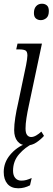

<svg xmlns="http://www.w3.org/2000/svg" viewBox="-27 -770 282 1030"><path d="M192 -662Q176 -662 165.5 -671Q155 -680 155 -700Q155 -724 167 -737Q179 -750 198 -750Q214 -750 224.5 -741Q235 -732 235 -711Q235 -684 221.5 -673Q208 -662 192 -662ZM117 10Q85 10 67 -12Q49 -34 49 -72Q49 -101 55 -139.5Q61 -178 70 -216L113 -421Q116 -436 118 -450.5Q120 -465 120 -472Q120 -493 110 -499Q100 -505 75 -505H60L67 -536H198L127 -201Q120 -169 115 -137Q110 -105 110 -81Q110 -56 118.5 -45.5Q127 -35 140 -35Q153 -35 167.5 -43.5Q182 -52 195 -64L209 -41Q192 -22 168.5 -6Q145 10 117 10ZM71 240Q33 240 13 216.5Q-7 193 -7 153Q-7 102 27 61Q61 20 112 0H150Q109 19 76 56.5Q43 94 43 146Q43 171 55 185Q67 199 87 199Q102 199 114.5 195.5Q127 192 143 185L134 224Q104 240 71 240Z"/></svg>

Font: Noto Serif ExtraCondensed Light
Style: Italic
Weight: 300
Width: 2
Italic angle: -12°
Designer: Monotype Design Team
Foundry: Monotype Imaging Inc.
Version: Version 2.014; ttfautohint (v1.8.4.7-5d5b)